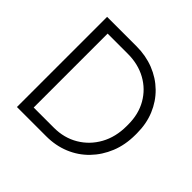

<svg xmlns="http://www.w3.org/2000/svg" viewBox="-172 -877 1054 1054"><g transform="rotate(45 355.5 -350.0)"><path d="M91 0V-700H319Q392 -700 454 -675.5Q516 -651 562 -606Q608 -561 633.5 -499.5Q659 -438 659 -364V-352Q659 -274 633 -210Q607 -146 561 -98.5Q515 -51 453 -25.5Q391 0 319 0ZM158 -35 130 -63H315Q394 -63 456.5 -100Q519 -137 555 -202Q591 -267 591 -352V-364Q591 -445 555.5 -506.5Q520 -568 457.5 -602.5Q395 -637 315 -637H130L158 -665Z"/></g></svg>

Font: SUSE Light
Style: Regular
Weight: 300
Designer: Rene Bieder
Foundry: SUSE
Version: Version 1.000